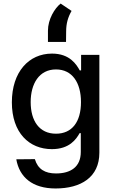

<svg xmlns="http://www.w3.org/2000/svg" viewBox="-20 -858 657 1094"><path d="M296.5 215.9C440.7 215.9 546.2 152.3 546.2 12.1V-545.5H442.1V-457H434.3C415.5 -490.8 377.8 -552.6 276.3 -552.6C144.5 -552.6 47.6 -448.5 47.6 -274.9C47.6 -100.9 146.7 -8.2 275.6 -8.2C375.7 -8.2 414.4 -64.6 433.6 -99.4H440.3V7.8C440.3 93.4 382.5 130.3 299 130.3C236.5 130.3 195.7 106.2 178.6 48.7L72.8 49.7C90.6 151.3 164.4 215.9 296.5 215.9ZM154.8 -276.3C154.8 -381 203.1 -462.4 299 -462.4C391.7 -462.4 441.4 -386.7 441.4 -276.3C441.4 -163.7 390.6 -96.2 299 -96.2C204.2 -96.2 154.8 -169 154.8 -276.3ZM253.2 -619H356.2L356.9 -678.6C356.9 -724.1 367.2 -759.9 387.8 -795.8L325.6 -837.7C291.2 -810.7 253.2 -747.9 253.2 -683.2Z"/></svg>

Font: Margiela Sans Medium
Style: Regular
Weight: 500
Designer: Stefan Endress, Andreas Faust
Version: Version 1.100;FEAKit 1.0